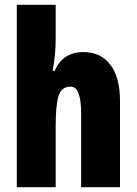

<svg xmlns="http://www.w3.org/2000/svg" viewBox="-20 -780 569 800"><path d="M212 -621Q212 -587 209 -552.5Q206 -518 199 -485H208Q241 -563 328 -563Q400 -563 440 -510Q480 -457 480 -360V0H318V-308Q318 -419 275 -419Q235 -419 223.5 -379Q212 -339 212 -253V0H50V-760H212Z"/></svg>

Font: Noto Sans Gujarati UI ExtraCondensed Black
Style: Regular
Weight: 900
Width: 2
Designer: Jelle Bosma - Monotype Design Team, Universal Thirst
Foundry: Monotype Imaging Inc.
Version: Version 2.106; ttfautohint (v1.8.4.7-5d5b)